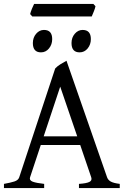

<svg xmlns="http://www.w3.org/2000/svg" viewBox="-20 -950 635 970"><path d="M0 0V-21Q33.2 -26.9 52.7 -33.2Q72.3 -39.6 77.1 -54.2L258.8 -604Q270 -616.2 286.6 -626.2Q303.2 -636.2 315.9 -643.1L521 -54.2Q525.9 -40.5 539.8 -32.7Q553.7 -24.9 585 -21V0H378.9V-21Q416.5 -23.4 431.4 -30.8Q446.3 -38.1 440.9 -54.2L385.3 -217.3H186L131.8 -54.2Q127 -39.1 145 -32.2Q163.1 -25.4 203.1 -21V0ZM200.7 -261.2H370.1L284.2 -512.2ZM382.3 -685.5Q341.3 -685.5 341.3 -732.4Q341.3 -760.3 357.9 -779.5Q374.5 -798.8 397.5 -798.8Q439 -798.8 439 -752.4Q439 -725.1 422.9 -705.3Q406.7 -685.5 382.3 -685.5ZM187 -685.5Q146 -685.5 146 -732.4Q146 -760.3 162.6 -779.5Q179.2 -798.8 202.1 -798.8Q243.7 -798.8 243.7 -752.4Q243.7 -725.1 227.5 -705.3Q211.4 -685.5 187 -685.5ZM143.1 -866.7 132.3 -878.9Q134.8 -889.6 141.1 -905.3Q147.5 -920.9 152.3 -930.2H451.7L462.4 -918.5Q460.4 -907.7 453.9 -891.8Q447.3 -876 443.4 -866.7Z"/></svg>

Font: David Libre
Style: Regular
Weight: 400
Designer: Ismar David, J. Victor Gaultney, Annie Olsen and Meir Sadan
Foundry: Monotype Imaging Inc. & SIL International
Version: Version 1.100; ttfautohint (v1.8.4.7-5d5b)